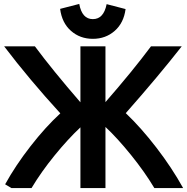

<svg xmlns="http://www.w3.org/2000/svg" viewBox="-20 -941 949 974"><path d="M140 13H38L6 -6Q59 -102 135 -199.5Q211 -297 286 -366Q127 -540 1 -706H157Q246 -586 388 -422V-706H515V-423Q652 -580 746 -706H902Q783 -554 618 -367Q695 -294 773.5 -192Q852 -90 909 13H763Q714 -69 644.5 -155Q575 -241 515 -297V13H388V-295Q325 -236 257 -152.5Q189 -69 140 13ZM285 -896 382 -921Q396 -844 451 -844Q506 -844 521 -920L617 -895Q608 -825 562 -784.5Q516 -744 451 -744Q386 -744 340 -784.5Q294 -825 285 -896Z"/></svg>

Font: Repo
Style: DemiBold
Weight: 600
Designer: Stefan Peev
Foundry: Context Ltd
Version: Version 001.000